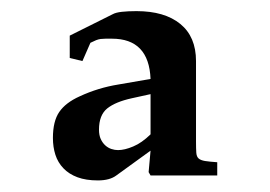

<svg xmlns="http://www.w3.org/2000/svg" viewBox="-20 -694 478 340"><path d="M364.7 -406.7V-383.3H304.2H246.6L243.2 -389.2L246.6 -427.2L186 -383.3Q174.3 -374.5 153.3 -374.5Q132.3 -374.5 117.2 -380.1Q102.1 -385.7 92.3 -396Q82.5 -406.2 78.1 -419.9Q73.7 -433.6 73.7 -449.7Q73.7 -479.5 85 -495.8Q96.2 -512.2 121.1 -523.4Q153.8 -538.6 189.9 -544.4L246.6 -554.2Q243.7 -625.5 178.2 -625.5Q171.4 -625.5 167 -625.5Q162.6 -625.5 158.4 -625Q154.3 -624.5 150.1 -622.8Q146 -621.1 140.1 -618.2L126 -585.9L103.5 -591.3V-630.9L179.7 -668.9Q185.1 -671.9 196 -673.1Q207 -674.3 221.7 -674.3Q271.5 -674.3 299.3 -651.6Q327.1 -628.9 327.1 -585.9V-443.4Q327.1 -430.7 327.6 -423.6Q328.1 -416.5 331.8 -413.3Q335.4 -410.2 343 -408.9Q350.6 -407.7 364.7 -406.7ZM246.6 -527.3 213.4 -520Q184.6 -513.7 169.9 -502Q155.3 -490.2 155.3 -464.4Q155.3 -454.6 158.4 -447.8Q161.6 -440.9 166.5 -436.5Q171.4 -432.1 177.2 -430.2Q183.1 -428.2 189 -428.2Q200.7 -428.2 215.8 -434.6Q231 -440.9 246.6 -456.1Z"/></svg>

Font: XB Kayhan
Style: Bold
Weight: 700
Designer: Behnam
Foundry: Irmug
Version: Version 7.300 2009